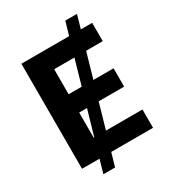

<svg xmlns="http://www.w3.org/2000/svg" viewBox="-214 -939 1042 1151"><g transform="rotate(-30 306.5 -364.0)"><path d="M63.2 0V-727.3H393.8L420.5 -819.6H501.4L474.8 -727.3H553.3V-600.5H438.2L388.5 -427.2H528.1V-300.4H351.9L301.8 -126.8H554.7V0H265.3L238.6 92.3H157.7L184.3 0ZM217 -600.5V-427.2H307.5L357.2 -600.5ZM220.9 -126.8 271 -300.4H217V-126.8Z"/></g></svg>

Font: Cannonade
Style: Bold
Weight: 700
Designer: Rasmus Andersson
Foundry: rsms
Version: Version 3.012;git-f93a4a705